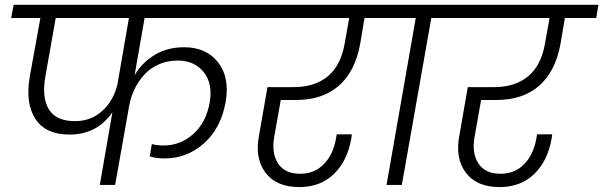

<svg xmlns="http://www.w3.org/2000/svg" viewBox="-20 -760 2479 789"><path d="M288.1 -262.2Q355 -262.2 401.4 -305.2Q447.8 -348.1 462.9 -415L509.8 -686H209L167 -449.2Q150.9 -360.4 180.4 -311.3Q210 -262.2 288.1 -262.2ZM25.9 -686 36.1 -740.2H1080.1L1069.8 -686H574.2L533.2 -451.2Q564 -502.9 615.7 -534.4Q667.5 -565.9 736.8 -565.9Q827.6 -565.9 876.2 -503.7Q924.8 -441.4 907.2 -340.8Q888.2 -233.4 818.4 -171.1Q748.5 -108.9 655.8 -108.9Q622.6 -108.9 595.2 -117.2L604 -168Q625.5 -162.1 651.9 -162.1Q721.7 -162.1 774.4 -209.5Q827.1 -256.8 841.8 -338.9Q855 -416.5 816.9 -463.9Q778.8 -511.2 710 -511.2Q667 -511.2 631.1 -494.9Q595.2 -478.5 571.3 -451.4Q547.4 -424.3 532.2 -392.3Q517.1 -360.4 511.2 -326.2V-327.1L453.1 0H390.1L441.9 -298.8Q378.9 -207 266.1 -207Q167 -207 125 -272Q83 -336.9 103 -449.2L146 -686Z M1011.7 -686 1022 -740.2H1615.7L1606.9 -686H1478L1460 -579.1Q1439.5 -466.8 1372.8 -408Q1306.2 -349.1 1195.8 -349.1H1133.8L1107.9 -203.1Q1094.2 -133.3 1121.8 -89.6Q1149.4 -45.9 1213.9 -45.9Q1272 -45.9 1310.5 -85.2Q1349.1 -124.5 1360.8 -190.9L1363.8 -208H1425.8Q1423.8 -194.3 1423.8 -191.9Q1407.7 -98.6 1352.1 -44.9Q1296.4 8.8 1210 8.8Q1115.2 8.8 1070.6 -51Q1025.9 -110.8 1044.9 -206.1L1079.1 -401.9H1186Q1273.4 -401.9 1326.9 -446.3Q1380.4 -490.7 1396 -579.1L1415 -686Z M1568.4 0 1688.5 -686H1547.4L1557.6 -740.2H1902.3L1892.6 -686H1752.4L1631.3 0Z M1835 -686 1845.2 -740.2H2439L2430.2 -686H2301.3L2283.2 -579.1Q2262.7 -466.8 2196 -408Q2129.4 -349.1 2019 -349.1H1957L1931.2 -203.1Q1917.5 -133.3 1945.1 -89.6Q1972.7 -45.9 2037.1 -45.9Q2095.2 -45.9 2133.8 -85.2Q2172.4 -124.5 2184.1 -190.9L2187 -208H2249Q2247.1 -194.3 2247.1 -191.9Q2231 -98.6 2175.3 -44.9Q2119.6 8.8 2033.2 8.8Q1938.5 8.8 1893.8 -51Q1849.1 -110.8 1868.2 -206.1L1902.3 -401.9H2009.3Q2096.7 -401.9 2150.1 -446.3Q2203.6 -490.7 2219.2 -579.1L2238.3 -686Z"/></svg>

Font: SVN-Poppins Light
Style: Italic
Weight: 300
Italic angle: -10°
Designer: Ninad Kale (Devanagari), Jonny Pinhorn (Latin)
Foundry: Indian Type Foundry
Version: Version 3.002 2017